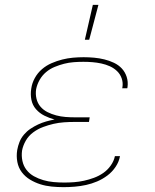

<svg xmlns="http://www.w3.org/2000/svg" viewBox="-20 -764 640 792"><path d="M242 8Q217 8 192.5 5.5Q168 3 146 -4Q124 -11 104 -23Q84 -35 70 -53.5Q56 -72 51.5 -96Q47 -120 51 -145Q54 -162 60.5 -178.5Q67 -195 79 -209Q91 -223 106 -233Q121 -243 137 -250.5Q153 -258 170.5 -263Q188 -268 205 -271Q183 -277 163 -287Q143 -297 128.5 -313.5Q114 -330 109.5 -352.5Q105 -375 109 -399Q112 -421 123.5 -442Q135 -463 153 -478.5Q171 -494 193 -503.5Q215 -513 237 -518.5Q259 -524 281 -526Q303 -528 325 -528Q347 -528 368.5 -526Q390 -524 410.5 -519Q431 -514 450 -505Q469 -496 482.5 -481.5Q496 -467 502.5 -447Q509 -427 506 -405L505 -400H484L485 -404Q488 -423 482 -440.5Q476 -458 463 -470.5Q450 -483 433.5 -490.5Q417 -498 398.5 -502Q380 -506 361.5 -507.5Q343 -509 324 -509Q304 -509 284 -507.5Q264 -506 244.5 -501Q225 -496 205.5 -488Q186 -480 170 -466.5Q154 -453 143.5 -434.5Q133 -416 129 -396Q126 -376 130.5 -357Q135 -338 147 -324Q159 -310 176 -301.5Q193 -293 212 -288Q231 -283 250.5 -281.5Q270 -280 290 -280H350L347 -261H287Q266 -261 244 -259.5Q222 -258 200.5 -253Q179 -248 157.5 -240Q136 -232 117 -218Q98 -204 86.5 -184Q75 -164 71 -143Q68 -121 72.5 -100Q77 -79 89.5 -63Q102 -47 120 -37Q138 -27 158.5 -21Q179 -15 201 -13Q223 -11 245 -11Q265 -11 285.5 -12.5Q306 -14 326.5 -18.5Q347 -23 367.5 -30.5Q388 -38 406 -50.5Q424 -63 437 -81.5Q450 -100 454 -120H475Q471 -97 457 -76Q443 -55 423 -40Q403 -25 380.5 -15.5Q358 -6 335 -1Q312 4 288.5 6Q265 8 242 8ZM330 -600 363 -744H386L348 -600Z"/></svg>

Font: Iosevka Thin Extended Oblique
Style: Regular
Weight: 100
Width: 7
Italic angle: -9°
Monospace: yes
Designer: Belleve Invis
Foundry: Belleve Invis
Version: Version 32.5.0; ttfautohint (v1.8.4)